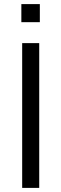

<svg xmlns="http://www.w3.org/2000/svg" viewBox="-20 -915 299 935"><path d="M88 0V-705H171V0ZM84 -807V-895H174V-807Z"/></svg>

Font: Mulish
Style: Regular
Weight: 400
Designer: Vernon Adams
Foundry: Vernon Adams
Version: Version 3.603; ttfautohint (v1.8.3)